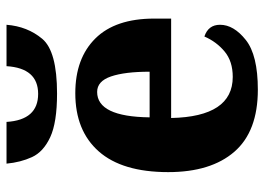

<svg xmlns="http://www.w3.org/2000/svg" viewBox="-131 -670 811 589"><g transform="rotate(-90 274.5 -375.5)"><path d="M294 10Q400 10 446.5 -27Q493 -64 493 -106Q493 -142 457 -154Q441 -117 411 -92Q381 -67 333 -67Q211 -67 207 -256H512V-308Q512 -427 451 -488.5Q390 -550 283 -550Q168 -550 104.5 -478Q41 -406 41 -265Q41 -134 103.5 -62Q166 10 294 10ZM209 -322Q211 -483 287 -483Q320 -483 334.5 -440.5Q349 -398 349 -322ZM282 -606Q412 -606 450 -651.5Q488 -697 493 -761H366Q360 -664 281 -664Q201 -664 195 -761H67Q71 -718 87 -683Q103 -648 148 -627Q193 -606 282 -606Z"/></g></svg>

Font: Noto Serif SemiCondensed Extra
Style: Regular
Weight: 800
Width: 4
Designer: Monotype Design Team
Foundry: Monotype Imaging Inc.
Version: Version 1.002